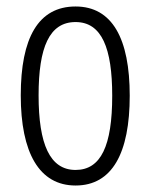

<svg xmlns="http://www.w3.org/2000/svg" viewBox="-20 -562 464 592"><path d="M380 -267C380 -443 326 -542 213 -542C98 -542 44 -445 44 -268C44 -91 101 10 213 10C326 10 380 -90 380 -267ZM99 -268C99 -416 132 -494 213 -494C294 -494 326 -413 326 -267C326 -112 291 -38 213 -38C134 -38 99 -117 99 -268Z"/></svg>

Font: Noto Sans Devanagari UI ExtraCondensed Light
Style: Regular
Weight: 300
Width: 2
Designer: Jelle Bosma - Monotype Design Team
Foundry: Monotype Imaging Inc.
Version: Version 2.004